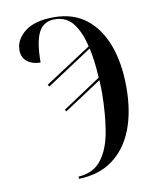

<svg xmlns="http://www.w3.org/2000/svg" viewBox="-83 -788 698 862"><g transform="rotate(-10 266.0 -357.0)"><path d="M207 0Q275 -4 311.5 -51Q348 -98 361.5 -176.5Q375 -255 376 -353Q376 -367 375.5 -382Q375 -397 374 -410L204 -298L198 -306L373 -422Q371 -462 366.5 -496Q362 -530 356 -558L148 -421L142 -430L353 -568Q339 -631 308.5 -672.5Q278 -714 223 -714Q172 -714 150 -670.5Q128 -627 128 -534Q91 -534 67.5 -552.5Q44 -571 44 -605Q44 -653 89 -688.5Q134 -724 221 -724Q309 -724 368 -678Q427 -632 457.5 -550Q488 -468 488 -358Q488 -247 456 -165.5Q424 -84 361.5 -38Q299 8 207 10Z"/></g></svg>

Font: Noto Serif Display ExtraCondensed SemiBold
Style: Regular
Weight: 600
Width: 2
Designer: Monotype Design Team
Foundry: Monotype Imaging Inc.
Version: Version 2.009